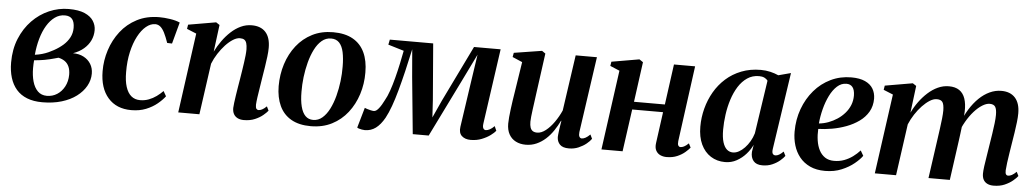

<svg xmlns="http://www.w3.org/2000/svg" viewBox="-34 -815 5941 1103"><g transform="rotate(5 2936.0 -263.0)"><path d="M222 10Q171 10 133.8 -4.8Q96.5 -19.5 72.2 -47.5Q48 -75.5 36 -114.8Q24 -154 24 -202.5Q24 -278.5 49.2 -340Q74.5 -401.5 117.5 -445.8Q160.5 -490 215 -513.5Q269.5 -537 327.5 -537Q385 -537 419.8 -521.8Q454.5 -506.5 470.2 -481.8Q486 -457 486 -428.5Q486 -397 473 -369.5Q460 -342 435 -320.5Q410 -299 373.5 -286Q409 -286 435.5 -272Q462 -258 476.8 -233.8Q491.5 -209.5 491.5 -178.5Q491.5 -141 472.5 -107Q453.5 -73 418.2 -46.5Q383 -20 333.2 -5Q283.5 10 222 10ZM245 -29Q277.5 -29 303.8 -45.8Q330 -62.5 346 -92.2Q362 -122 362.5 -160.5Q362.5 -188.5 354 -207.5Q345.5 -226.5 329.8 -237.5Q314 -248.5 293 -253Q283.5 -250.5 271 -247Q258.5 -243.5 244 -240Q229.5 -236.5 213 -233.5Q200 -231.5 185.5 -229.5Q171 -227.5 154.5 -226Q153.5 -216 153 -204.8Q152.5 -193.5 152.5 -180.5Q152.5 -138.5 162.2 -104Q172 -69.5 192.5 -49.2Q213 -29 245 -29ZM156 -258Q178 -261 197.2 -266.5Q216.5 -272 233 -279.5Q249.5 -287 263 -294.5Q293 -311 315.8 -331.2Q338.5 -351.5 351.5 -376.5Q364.5 -401.5 364.5 -431.5Q364.5 -465 350.8 -481.8Q337 -498.5 308.5 -498.5Q277 -498.5 251 -479.8Q225 -461 205.2 -428.2Q185.5 -395.5 173 -351.8Q160.5 -308 156 -258Z M735 10.5Q649.5 10.5 601 -45Q552.5 -100.5 552 -198Q551.5 -260 570.8 -320Q590 -380 627.8 -428.8Q665.5 -477.5 721.5 -506.5Q777.5 -535.5 850.5 -535.5Q878 -535.5 911.8 -530.5Q945.5 -525.5 969 -515L935.5 -391L907.5 -392Q895 -427.5 883.8 -449.8Q872.5 -472 859.5 -482.8Q846.5 -493.5 830 -493.5Q803 -493.5 777.2 -472.2Q751.5 -451 731 -412.2Q710.5 -373.5 698.5 -320.8Q686.5 -268 687 -204.5Q687 -154 698 -119.8Q709 -85.5 729.8 -68.2Q750.5 -51 780.5 -51Q807 -51 830.8 -60Q854.5 -69 874.5 -83.5Q894.5 -98 911 -115L927.5 -86Q911 -64 884 -41.8Q857 -19.5 819.8 -4.5Q782.5 10.5 735 10.5Z M1178 -365.5Q1194 -398 1215.8 -428.5Q1237.5 -459 1263.8 -483.2Q1290 -507.5 1320 -521.5Q1350 -535.5 1383 -535.5Q1435.5 -535.5 1463.2 -504.8Q1491 -474 1491 -415Q1491 -393.5 1487.5 -364.5Q1484 -335.5 1479 -303.5Q1474 -271.5 1469 -241.5Q1465 -214 1460 -183.8Q1455 -153.5 1451.2 -127Q1447.5 -100.5 1446.5 -83Q1446.5 -66 1451.2 -59.8Q1456 -53.5 1463.5 -53.5Q1473 -53.5 1484.2 -59.2Q1495.5 -65 1510 -79L1521.5 -55Q1512.5 -43.5 1494 -28Q1475.5 -12.5 1448 -0.8Q1420.5 11 1384 11Q1363.5 11 1348.5 3.5Q1333.5 -4 1325.8 -18Q1318 -32 1318 -53Q1318.5 -64 1320.8 -83Q1323 -102 1326.8 -125.8Q1330.5 -149.5 1334.5 -174.5Q1338.5 -199.5 1342.5 -222.5Q1346.5 -246.5 1350.2 -270.8Q1354 -295 1357.2 -317.8Q1360.5 -340.5 1362.5 -360.2Q1364.5 -380 1364.5 -395Q1364 -417 1360 -430.2Q1356 -443.5 1347 -449.5Q1338 -455.5 1322 -455.5Q1303.5 -455.5 1282 -442Q1260.5 -428.5 1239.2 -405.8Q1218 -383 1199.5 -354.2Q1181 -325.5 1169 -295L1127.5 0H1005.5L1069 -460L1014 -482.5L1018 -507L1177.5 -534.5L1198 -521Z M1852.5 -536.5Q1921 -536.5 1966.2 -511Q2011.5 -485.5 2034 -437.5Q2056.5 -389.5 2056.5 -322Q2057 -256.5 2037.8 -196.2Q2018.5 -136 1981.8 -89Q1945 -42 1891.8 -14.8Q1838.5 12.5 1770 12.5Q1702.5 12.5 1657.2 -13.5Q1612 -39.5 1589.8 -87.5Q1567.5 -135.5 1567 -201Q1567 -268 1586.2 -328.5Q1605.5 -389 1642.5 -436Q1679.5 -483 1732.5 -509.8Q1785.5 -536.5 1852.5 -536.5ZM1844 -499.5Q1813.5 -499.5 1790 -479.5Q1766.5 -459.5 1749.5 -425.8Q1732.5 -392 1721.5 -350.2Q1710.5 -308.5 1705.2 -264.5Q1700 -220.5 1700.5 -180.5Q1700.5 -130 1709.5 -95Q1718.5 -60 1736.2 -42.2Q1754 -24.5 1781 -24.5Q1811 -24.5 1834.2 -44.8Q1857.5 -65 1874.5 -98.8Q1891.5 -132.5 1902.5 -174.2Q1913.5 -216 1918.8 -260Q1924 -304 1923.5 -343.5Q1923.5 -392 1916 -427Q1908.5 -462 1891 -480.8Q1873.5 -499.5 1844 -499.5Z M2692 11Q2660 11 2641.2 -6.2Q2622.5 -23.5 2627.5 -59L2664.5 -312L2689.5 -480L2613.5 -324.5L2450.5 7H2358.5L2326.5 -319L2313 -478.5Q2298.5 -410.5 2284 -350Q2269.5 -289.5 2255.2 -237.5Q2241 -185.5 2226 -144.2Q2211 -103 2195 -73.5Q2172 -32.5 2144.5 -12.2Q2117 8 2082 8Q2074 8 2064.5 6.2Q2055 4.5 2047.5 2Q2040 -0.5 2037.5 -3L2071 -119.5Q2075 -117.5 2085 -114.2Q2095 -111 2106.2 -108.5Q2117.5 -106 2124.5 -106Q2131.5 -106 2138.8 -111.2Q2146 -116.5 2153.2 -125.8Q2160.5 -135 2167.8 -147.2Q2175 -159.5 2182 -173.5Q2195 -195.5 2207.2 -230.5Q2219.5 -265.5 2230.2 -307Q2241 -348.5 2249.8 -390Q2258.5 -431.5 2265 -465.5L2174 -493L2180 -522.5H2430L2456.5 -198.5L2462.5 -98.5L2508 -198.5L2665.5 -522.5H2819L2757.5 -90Q2755.5 -77.5 2757 -69.2Q2758.5 -61 2763.2 -56.8Q2768 -52.5 2774 -52.5Q2784.5 -52.5 2797.5 -59.5Q2810.5 -66.5 2823.5 -80L2835 -54Q2826 -42.5 2805.5 -27.2Q2785 -12 2756 -0.5Q2727 11 2692 11Z M3010 11Q2977.5 11 2952.5 -1.8Q2927.5 -14.5 2913.5 -39.5Q2899.5 -64.5 2899.5 -101Q2899.5 -116 2901.5 -138.5Q2903.5 -161 2906.8 -186.2Q2910 -211.5 2913.5 -235.2Q2917 -259 2920 -276.5L2948.5 -460L2891.5 -484.5L2896 -509L3057 -534.5L3077 -520.5L3044.5 -283Q3042 -263.5 3038.8 -240.2Q3035.5 -217 3032.5 -194.2Q3029.5 -171.5 3027.5 -152.8Q3025.5 -134 3025.5 -123.5Q3025.5 -102.5 3030 -89.5Q3034.5 -76.5 3044.2 -70.2Q3054 -64 3069.5 -64Q3093.5 -64 3118.8 -83.8Q3144 -103.5 3166.5 -135.5Q3189 -167.5 3205 -203.5L3251.5 -525.5H3374L3311 -88Q3309 -70.5 3313.8 -61.8Q3318.5 -53 3328 -53Q3337.5 -53 3349.5 -59.5Q3361.5 -66 3375.5 -80L3387 -56Q3377.5 -42 3358.8 -26.8Q3340 -11.5 3314.5 -0.5Q3289 10.5 3259 10.5Q3222.5 10.5 3206.5 -6.5Q3190.5 -23.5 3190 -49Q3190 -53 3191 -63.8Q3192 -74.5 3194 -88.5Q3196 -102.5 3198.2 -117.2Q3200.5 -132 3202.5 -143.5L3200.5 -144Q3186 -114 3167.2 -86Q3148.5 -58 3124.5 -36.2Q3100.5 -14.5 3072 -1.8Q3043.5 11 3010 11Z M3881.5 -86Q3879.5 -67.5 3884.5 -60.2Q3889.5 -53 3897 -53Q3906 -53 3917.2 -58.5Q3928.5 -64 3943.5 -78.5L3955.5 -55Q3946 -43 3928 -27.5Q3910 -12 3883.5 -0.5Q3857 11 3822 11Q3802.5 11 3786 3.5Q3769.5 -4 3760.5 -20.8Q3751.5 -37.5 3755.5 -65L3780 -244H3602L3568 0H3446L3509.5 -459.5L3455 -482.5L3459 -507L3618.5 -534.5L3640 -520L3608.5 -289H3786.5L3818.5 -522.5H3940.5Z M4426.5 -89.5Q4423.5 -68.5 4429 -60.8Q4434.5 -53 4444.5 -53Q4454 -53 4465.2 -59.2Q4476.5 -65.5 4490 -79L4502 -55Q4493.5 -43 4475.5 -27.5Q4457.5 -12 4432 -0.8Q4406.5 10.5 4374.5 10.5Q4339 10.5 4322.8 -9.5Q4306.5 -29.5 4308.5 -61.5L4315 -102.5Q4302 -74.5 4279.2 -48.8Q4256.5 -23 4226 -6.2Q4195.5 10.5 4159.5 10.5Q4112.5 10.5 4076.5 -12.5Q4040.5 -35.5 4020.5 -78.2Q4000.5 -121 4000.5 -180.5Q4000.5 -233.5 4014 -285Q4027.5 -336.5 4053.5 -381.5Q4079.5 -426.5 4118 -461Q4156.5 -495.5 4207 -515.2Q4257.5 -535 4319 -535Q4347.5 -535 4373.8 -528.8Q4400 -522.5 4421 -513L4492.5 -532ZM4362 -476.5Q4355.5 -486 4343 -492.2Q4330.5 -498.5 4312 -498.5Q4273.5 -498.5 4244 -478.5Q4214.5 -458.5 4193.2 -424.8Q4172 -391 4158.5 -348.8Q4145 -306.5 4138.8 -261.5Q4132.5 -216.5 4132.5 -174.5Q4132.5 -129.5 4141.2 -101.8Q4150 -74 4165 -61.2Q4180 -48.5 4199.5 -48.5Q4217 -48.5 4234.2 -58Q4251.5 -67.5 4267.2 -84Q4283 -100.5 4295.8 -122.2Q4308.5 -144 4316 -169Z M4947.5 -94.5Q4933 -73.5 4903.2 -49Q4873.5 -24.5 4831.2 -6.8Q4789 11 4736 11Q4685.5 11 4648.8 -6.2Q4612 -23.5 4588.5 -53Q4565 -82.5 4553.8 -120Q4542.5 -157.5 4542.5 -198.5Q4542.5 -269 4565 -330.2Q4587.5 -391.5 4627.5 -438.2Q4667.5 -485 4722 -511.2Q4776.5 -537.5 4840.5 -537.5Q4889 -537.5 4920 -523.2Q4951 -509 4965.8 -484.2Q4980.5 -459.5 4981 -427.5Q4981 -384 4961.8 -351Q4942.5 -318 4910 -294.8Q4877.5 -271.5 4837.5 -256.5Q4797.5 -241.5 4755.5 -234.2Q4713.5 -227 4676.5 -226Q4674.5 -191.5 4679.2 -159.8Q4684 -128 4696.5 -103.8Q4709 -79.5 4730.2 -65.2Q4751.5 -51 4782.5 -51Q4814 -51 4840.8 -61Q4867.5 -71 4890 -87.5Q4912.5 -104 4930.5 -124ZM4815.5 -498.5Q4786 -498.5 4762 -476.8Q4738 -455 4720.5 -419.5Q4703 -384 4692 -341.5Q4681 -299 4677.5 -257.5Q4705 -260 4732 -270Q4759 -280 4782.8 -295.8Q4806.5 -311.5 4825 -332.8Q4843.5 -354 4853.8 -379.5Q4864 -405 4864 -434.5Q4863.5 -467.5 4851 -483Q4838.5 -498.5 4815.5 -498.5Z M5215.5 -521 5196 -365Q5211.5 -398 5233.5 -428.2Q5255.5 -458.5 5282.5 -483Q5309.5 -507.5 5340 -521.5Q5370.5 -535.5 5403.5 -535.5Q5440 -535.5 5463.2 -519.8Q5486.5 -504 5497 -473.2Q5507.5 -442.5 5506 -398.5Q5506 -391 5504.8 -379.2Q5503.5 -367.5 5501.8 -353.8Q5500 -340 5497.5 -326.5L5482.5 -323.5Q5500.5 -372 5524.8 -411Q5549 -450 5577.8 -477.8Q5606.5 -505.5 5639 -520.5Q5671.5 -535.5 5706 -535.5Q5757.5 -535.5 5785.5 -504.5Q5813.5 -473.5 5813.5 -415Q5813.5 -393.5 5810.2 -364.5Q5807 -335.5 5802 -303.8Q5797 -272 5792 -241.5Q5787.5 -213.5 5782.8 -183.5Q5778 -153.5 5774.5 -127Q5771 -100.5 5770 -83Q5769.5 -66 5774 -59.8Q5778.5 -53.5 5786.5 -53.5Q5796 -53.5 5807.5 -59.5Q5819 -65.5 5834 -80L5845.5 -56.5Q5836.5 -44.5 5817.8 -28.8Q5799 -13 5771.5 -1Q5744 11 5707.5 11Q5686.5 11 5671.5 3.5Q5656.5 -4 5649 -18Q5641.5 -32 5641.5 -53Q5641.5 -67.5 5645.2 -96Q5649 -124.5 5654.8 -158.2Q5660.5 -192 5665 -223Q5670 -254.5 5675 -286.5Q5680 -318.5 5683.2 -346.8Q5686.5 -375 5686.5 -395Q5686.5 -428 5677.5 -441.8Q5668.5 -455.5 5645.5 -455.5Q5626 -455.5 5602.8 -441Q5579.5 -426.5 5556.2 -400.5Q5533 -374.5 5513 -339.8Q5493 -305 5479 -264L5500 -341.5Q5498.5 -322.5 5496.5 -304.2Q5494.5 -286 5492 -267.8Q5489.5 -249.5 5487 -230L5455 0H5332L5363.5 -222.5Q5368 -254.5 5372.5 -286.8Q5377 -319 5380 -347.2Q5383 -375.5 5383 -394.5Q5382.5 -428.5 5373.5 -442Q5364.5 -455.5 5340 -455.5Q5321.5 -455.5 5300.2 -442.2Q5279 -429 5257.5 -406.5Q5236 -384 5217.5 -355.5Q5199 -327 5186.5 -297L5145 0H5022.5L5086.5 -460L5031.5 -482.5L5035.5 -507L5195 -534.5Z"/></g></svg>

Font: Merriweather 96pt SemiBold
Style: Italic
Weight: 600
Italic angle: -7.8°
Version: Version 2.101